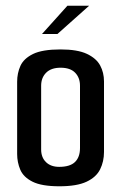

<svg xmlns="http://www.w3.org/2000/svg" viewBox="-20 -648 424 672"><path d="M188 4Q126 4 94 -12Q62 -28 51 -54Q40 -80 40 -109V-362Q40 -392 51.5 -417.5Q63 -443 95.5 -459Q128 -475 192 -475Q251 -475 284 -459.5Q317 -444 330.5 -419Q344 -394 344 -363V-116Q344 -83 330.5 -55.5Q317 -28 283 -12Q249 4 188 4ZM187 -64Q225 -64 242.5 -81Q260 -98 260 -130V-348Q260 -376 243 -393.5Q226 -411 192 -411Q159 -411 141.5 -393.5Q124 -376 124 -348V-125Q124 -97 141 -80.5Q158 -64 187 -64ZM127 -529 216 -628H292L181 -529Z"/></svg>

Font: Smooch Sans Thin SemiBold
Style: Regular
Weight: 600
Version: Version 1.010